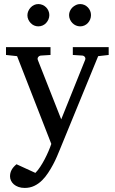

<svg xmlns="http://www.w3.org/2000/svg" viewBox="-20 -716 570 954"><path d="M467.8 -437 275.9 30.8Q271 43 262.9 61.8Q254.9 80.6 243.9 101.3Q232.9 122.1 219.2 142.8Q205.6 163.6 189.9 179.2Q171.9 197.3 150.4 207.5Q128.9 217.8 103 217.8Q85.4 217.8 71.8 212.9Q58.1 208 48.8 200Q39.6 191.9 34.7 181.6Q29.8 171.4 29.8 160.2Q29.8 143.1 37.4 128.7Q44.9 114.3 62 100.1L155.8 143.1Q168 130.9 179.9 112.8Q191.9 94.7 202.1 75Q212.4 55.2 220.9 35.4Q229.5 15.6 234.9 -1L64.9 -437L9.8 -442.9V-481.9H231V-442.9L183.1 -439.9Q174.8 -439 169.9 -432.6Q165 -426.3 168 -418L284.2 -123L402.8 -418Q406.2 -425.8 401.9 -432.4Q397.5 -439 389.2 -439.9L341.8 -442.9V-481.9H520V-442.9ZM225.1 -641.1Q225.1 -629.9 220.7 -619.6Q216.3 -609.4 209 -601.6Q201.7 -593.8 191.7 -589.4Q181.6 -585 170.4 -585Q159.2 -585 149.4 -589.4Q139.6 -593.8 132.3 -601.6Q125 -609.4 120.6 -619.1Q116.2 -628.9 116.2 -640.1Q116.2 -650.9 120.6 -660.9Q125 -670.9 132.3 -678.7Q139.6 -686.5 149.4 -691.2Q159.2 -695.8 170.4 -695.8Q181.6 -695.8 191.7 -691.4Q201.7 -687 209 -679.7Q216.3 -672.4 220.7 -662.4Q225.1 -652.3 225.1 -641.1ZM432.1 -641.1Q432.1 -629.9 428 -619.6Q423.8 -609.4 416.5 -601.6Q409.2 -593.8 399.4 -589.4Q389.6 -585 378.4 -585Q367.2 -585 357.2 -589.4Q347.2 -593.8 339.6 -601.6Q332 -609.4 327.6 -619.6Q323.2 -629.9 323.2 -641.1Q323.2 -651.4 327.6 -661.4Q332 -671.4 339.8 -679Q347.7 -686.5 357.4 -691.2Q367.2 -695.8 378.4 -695.8Q389.6 -695.8 399.4 -691.4Q409.2 -687 416.5 -679.4Q423.8 -671.9 428 -661.9Q432.1 -651.9 432.1 -641.1Z"/></svg>

Font: Charis SIL
Style: Regular
Weight: 400
Foundry: SIL International
Version: Version 4.112